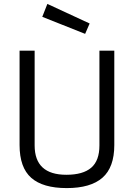

<svg xmlns="http://www.w3.org/2000/svg" viewBox="-20 -951 684 981"><path d="M80 0ZM80 -210V-692H157V-208Q157 -58 319 -58Q404 -58 446 -94Q488 -130 488 -208V-692H564V-210Q564 -96 503.5 -43Q443 10 321 10Q199 10 139.5 -42.5Q80 -95 80 -210ZM196 -865 222 -931 438 -831 415 -778Z"/></svg>

Font: Cairo
Style: Regular
Weight: 400
Designer: Mohamed Gaber, the designers of Titillium
Foundry: Kief Type Foundry
Version: Version 2.009; ttfautohint (v1.5.33-1714) -l 8 -r 50 -G 200 